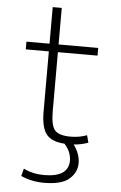

<svg xmlns="http://www.w3.org/2000/svg" viewBox="-60 -732 625 994"><g transform="rotate(5 252.0 -235.0)"><path d="M295 9Q228 5 200.5 -30Q173 -65 173 -147V-460H53V-500H173V-690H220V-500H426V-460H220V-153Q220 -78 242 -54Q264 -30 323 -30Q370 -30 408 -45L418 -7Q384 6 343 9Q377 55 377 103Q377 151 338 185.5Q299 220 207 220Q142 220 87 195L97 156Q145 180 203 180Q331 180 331 94Q331 48 295 9Z"/></g></svg>

Font: M PLUS 1p Light
Style: Regular
Weight: 300
Version: Version 1.061